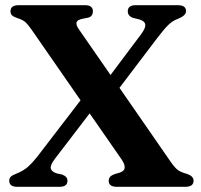

<svg xmlns="http://www.w3.org/2000/svg" viewBox="-20 -720 775 740"><path d="M636 -99Q654 -73 665.8 -64.5Q677.5 -56 701.5 -49.5Q726 -41 726 -23.5Q726 0 694.5 0H430.5Q399 0 399 -23Q399 -33.5 405.8 -40Q412.5 -46.5 430.5 -51.5Q456.5 -57 460 -70.5Q463.5 -84 449 -105L325.5 -283L192 -108.5Q173 -83.5 175.8 -70.8Q178.5 -58 199.5 -51.5L220 -47Q240 -39.5 240 -23.5Q240 0 209.5 0H46.5Q15.5 0 15.5 -24Q15.5 -32 21 -38.2Q26.5 -44.5 42.5 -50.5Q72 -62 91 -80Q110 -98 132 -127L290.5 -333.5L101.5 -606Q87 -627 76.5 -635.8Q66 -644.5 46 -650.5Q30.5 -656 25.5 -661.8Q20.5 -667.5 20.5 -676.5Q20.5 -700 52 -700H308Q338 -700 338 -676.5Q338 -657 320 -652L297.5 -647.5Q278 -643.5 275 -634Q272 -624.5 284 -607L406 -431L524.5 -589Q542 -612.5 539.8 -626Q537.5 -639.5 515.5 -645.5L493 -651Q472.5 -658.5 472.5 -676.5Q472.5 -700 503 -700H665.5Q697 -700 697 -677Q697 -660 666 -647.5Q645 -640 628.8 -624Q612.5 -608 586.5 -574L440.5 -381.5Z"/></svg>

Font: Fraunces 9pt S000 SemiBold
Style: Regular
Weight: 600
Version: Version 1.000; ttfautohint (v1.8.3)